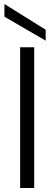

<svg xmlns="http://www.w3.org/2000/svg" viewBox="-20 -934 269 954"><path d="M2 -851.1V-914.1L207 -786.1V-731.9ZM80.1 0V-699.2H149.9V0Z"/></svg>

Font: Poppins Light
Style: Regular
Weight: 300
Designer: Ninad Kale (Devanagari), Jonny Pinhorn (Latin)
Foundry: Indian Type Foundry
Version: 4.004